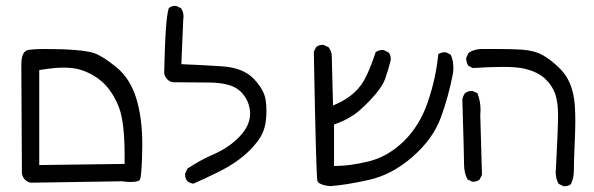

<svg xmlns="http://www.w3.org/2000/svg" viewBox="-20 -526 2040 659"><path d="M114.7 40.5V-285.2L121.6 -286.6Q167 -293.9 198.5 -293.9Q230 -293.9 251 -288.1Q294.9 -275.9 330.1 -245.6Q365.2 -214.8 387.7 -159.2Q407.7 -108.4 407.7 7.3Q407.7 17.6 407.7 36.6ZM397.9 96.2Q416.5 98.6 427 98.6Q437.5 98.6 442.4 97.9Q447.3 97.2 450.7 96.2Q456.5 94.7 458.5 92.8Q460.4 90.8 460.9 88.9Q467.3 67.9 468.3 -24.4Q468.3 -28.3 468.3 -32.7Q468.3 -120.1 448.2 -187Q427.2 -255.9 380.1 -294.7Q333 -333.5 302.7 -343.8Q272.9 -354 193.4 -356.9Q163.6 -357.9 132.3 -357.9Q101.1 -357.9 79.6 -355Q73.7 -354 70.3 -352.1Q66.9 -350.1 64.9 -348.1Q53.2 -336.4 53.2 -304.7L55.2 68.8Q57.1 82 65.9 90.8Q74.7 99.6 86.4 101.1Z M892.1 -109.4Q894.5 -127.4 894.5 -146.5Q894.5 -165.5 891.6 -184.1Q885.7 -219.7 849.6 -256.8Q813.5 -293.5 742.7 -298.3Q668.5 -303.2 602.5 -305.7L608.9 -458Q609.9 -463.4 609.9 -468.8Q609.9 -484.9 601.6 -497.6L585.4 -505.4Q583.5 -505.9 579.6 -505.9Q575.7 -505.9 570.1 -504.2Q564.5 -502.4 559.6 -498.5Q547.4 -466.8 543.5 -274.9Q545.4 -262.7 554 -253.9Q562.5 -245.1 574.7 -243.7Q631.3 -243.7 700.7 -242.7Q773.9 -241.7 804.4 -213.1Q835 -184.6 838.4 -141.1Q838.4 -137.7 838.4 -134.8Q838.4 -82 774.4 -32.2Q747.6 -11.7 714.8 2.9Q667 23.4 623.5 52.7L615.7 68.8Q615.2 70.8 615.2 72.3Q615.2 86.4 623 95.7Q631.8 102.5 643.6 104.5Q686 85.9 727.1 65.4Q793.9 32.7 835.9 -8.8Q849.6 -22.5 861.8 -38.1Q887.7 -70.8 892.1 -109.4Z M1534.7 -273.9Q1536.1 -284.2 1536.1 -290Q1536.1 -307.1 1533.7 -318.1Q1531.2 -329.1 1526.9 -338.4L1511.2 -346.2Q1509.3 -346.7 1507.8 -346.7Q1494.6 -346.7 1484.4 -340.3Q1476.1 -257.3 1448.7 -176.8Q1421.4 -96.2 1367.2 -42.5Q1312.5 11.2 1246.1 27.8Q1180.7 43.5 1134.8 43.5H1126.5V-98.6L1131.8 -100.6Q1158.7 -109.9 1184.6 -125.5Q1210.4 -140.1 1250.5 -182.1Q1290.5 -224.1 1301.8 -255.1Q1313 -286.1 1320.8 -318.8Q1321.3 -321.3 1321.3 -323.2Q1321.3 -336.9 1314 -345.7L1297.4 -354Q1295.4 -354.5 1293.9 -354.5Q1280.3 -354.5 1269.5 -347.2Q1254.4 -301.8 1239.3 -269Q1222.7 -232.4 1195.8 -208Q1169.4 -184.1 1134.3 -168.9L1123 -164.1L1118.7 -336.4Q1117.2 -350.6 1107.9 -363.8L1091.3 -371.6Q1089.4 -372.1 1085.4 -372.1Q1081.5 -372.1 1075.9 -370.4Q1070.3 -368.7 1065.4 -364.7L1057.1 -348.6Q1064.9 72.8 1069.3 94.2Q1071.3 104.5 1094.2 109.9Q1102.5 111.8 1113.3 112.8Q1168.9 108.9 1247.6 91.1Q1326.2 73.2 1396 12.2Q1465.8 -48.8 1492.7 -121.6Q1519.5 -194.3 1534.7 -273.9Z M1603.5 97.7Q1617.2 97.7 1626 90.3L1634.3 74.2L1628.4 -130.4Q1629.4 -139.2 1629.4 -147.5Q1629.4 -179.2 1618.7 -206.1L1603 -213.4Q1601.1 -213.9 1599.6 -213.9Q1585.4 -213.9 1576.2 -206.1Q1568.8 -196.8 1566.9 -184.1Q1572.8 10.7 1572.8 38.8Q1572.8 66.9 1584.5 89.4L1600.1 97.2Q1602.1 97.7 1603.5 97.7ZM1917 113.3Q1930.7 113.3 1939.5 106Q1949.7 85 1949.7 58.6Q1949.7 29.3 1952.1 -24.7Q1954.6 -78.6 1954.6 -106.2Q1954.6 -133.8 1953.6 -152.3Q1950.7 -221.7 1922.9 -264.6Q1912.1 -280.8 1897.9 -294.4Q1869.1 -322.3 1842 -337.2Q1814.9 -352.1 1773.9 -355.5Q1740.7 -357.9 1678.7 -357.9Q1660.6 -357.9 1640.6 -357.9H1634.3Q1608.4 -357.9 1588.4 -344.7L1580.6 -328.6Q1580.1 -326.7 1580.1 -322.8Q1580.1 -318.8 1581.8 -312.7Q1583.5 -306.6 1587.4 -300.3L1603 -292.5Q1660.2 -296.4 1706.5 -296.4Q1752.9 -296.4 1779.3 -290.5Q1828.1 -278.8 1853 -253.9Q1875.5 -231.4 1884.8 -206.1Q1895.5 -175.3 1895.5 -131.6Q1895.5 -87.9 1888.2 51.3Q1887.2 60.5 1887.2 64.5Q1887.2 87.4 1897.5 105L1913.6 112.8Q1915.5 113.3 1917 113.3Z"/></svg>

Font: NaikaiFont
Style: Light
Weight: 300
Version: Version 1.89